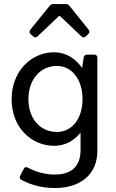

<svg xmlns="http://www.w3.org/2000/svg" viewBox="-20 -735 579 960"><path d="M275.4 -655.3H279.3L386.7 -553.7C393.6 -546.9 401.4 -545.9 408.2 -552.7L421.9 -565.4C428.7 -572.3 428.7 -579.1 422.9 -586.9L327.1 -706.1C322.3 -712.9 315.4 -714.8 307.6 -714.8H248C240.2 -714.8 233.4 -712.9 228.5 -706.1L131.8 -586.9C126 -579.1 126 -571.3 132.8 -564.5L146.5 -552.7C153.3 -545.9 161.1 -546.9 168 -553.7ZM398.4 -447.3 390.6 -395.5C357.4 -441.4 311.5 -473.6 251 -473.6C136.7 -473.6 38.1 -379.9 38.1 -238.3C38.1 -97.7 136.7 -5.9 251 -5.9C306.6 -5.9 350.6 -32.2 382.8 -71.3V14.6C382.8 93.8 340.8 137.7 253.9 137.7C210.9 137.7 163.1 127 120.1 103.5C111.3 98.6 103.5 99.6 98.6 109.4L81.1 143.6C76.2 152.3 79.1 160.2 87.9 165C140.6 192.4 194.3 205.1 254.9 205.1C382.8 205.1 466.8 136.7 466.8 19.5V-446.3C466.8 -456.1 460.9 -461.9 451.2 -461.9H415C406.2 -461.9 399.4 -456.1 398.4 -447.3ZM264.6 -75.2C180.7 -75.2 122.1 -141.6 122.1 -239.3C122.1 -336.9 180.7 -405.3 264.6 -405.3C339.8 -405.3 392.6 -336.9 392.6 -239.3C392.6 -141.6 339.8 -75.2 264.6 -75.2Z"/></svg>

Font: Ed Sans Neue
Style: Regular
Weight: 400
Designer: Stephen Hutchings
Version: Version 1.004;PS 001.004;hotconv 1.0.88;makeotf.lib2.5.64775